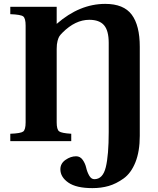

<svg xmlns="http://www.w3.org/2000/svg" viewBox="-20 -727 816 989"><path d="M33 0V-38Q87 -40 99.5 -49.5Q112 -59 112 -97V-595Q112 -633 99.5 -642.5Q87 -652 33 -654V-692H272V-604Q390 -707 522 -707Q617 -707 658.5 -651.5Q700 -596 700 -486V-27Q700 53 677.5 109Q655 165 616.5 192.5Q578 220 539.5 231Q501 242 456 242Q373 242 332 213.5Q291 185 291 145Q291 115 317.5 96.5Q344 78 372 78Q393 78 406 96.5Q419 115 424 137Q429 159 439.5 177.5Q450 196 466 196Q510 196 525 134Q540 72 540 -47V-506Q540 -569 516 -597Q492 -625 440 -625Q368 -625 302 -559Q291 -548 286 -540.5Q281 -533 276.5 -516.5Q272 -500 272 -475V-97Q272 -60 284.5 -50.5Q297 -41 347 -38V0Z"/></svg>

Font: Heuristica
Style: Bold
Weight: 700
Version: Version 1.0.2